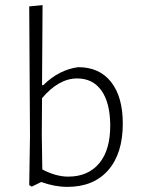

<svg xmlns="http://www.w3.org/2000/svg" viewBox="-20 -722 549 749"><path d="M285 -460Q368 -460 413.5 -402Q459 -344 459 -240Q459 -123 402 -58Q345 7 243 7Q193 7 141 -12L104 6L94 0L97 -193L94 -697L146 -702L144 -390H149Q210 -450 285 -460ZM143 -198 145 -61Q198 -33 246 -33Q324 -33 367.5 -85.5Q411 -138 410 -236Q409 -322 375.5 -369Q342 -416 281 -416Q209 -416 144 -339Z"/></svg>

Font: Alegreya Sans Light
Style: Regular
Weight: 300
Designer: Juan Pablo del Peral
Foundry: Huerta Tipografica
Version: Version 2.007